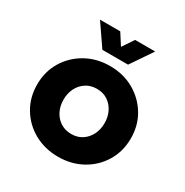

<svg xmlns="http://www.w3.org/2000/svg" viewBox="-165 -839 949 985"><g transform="rotate(30 309.5 -346.5)"><path d="M312 12Q233 12 170 -23Q107 -58 70.5 -119Q34 -180 34 -256Q34 -333 70.5 -393.5Q107 -454 170 -489.5Q233 -525 312 -525Q391 -525 453.5 -489.5Q516 -454 552.5 -393.5Q589 -333 589 -256Q589 -180 552.5 -119Q516 -58 453 -23Q390 12 312 12ZM312 -123Q349 -123 376 -141Q403 -159 418 -189Q433 -219 433 -257Q433 -294 418 -324Q403 -354 376 -372Q349 -390 312 -390Q275 -390 247.5 -372Q220 -354 205 -324Q190 -294 190 -257Q190 -219 205 -189Q220 -159 247.5 -141Q275 -123 312 -123ZM235 -577 147 -705H267L310 -638L355 -705H474L387 -577Z"/></g></svg>

Font: MuseoModerno Thin
Style: Bold
Weight: 700
Version: Version 1.003